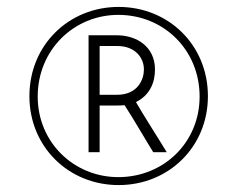

<svg xmlns="http://www.w3.org/2000/svg" viewBox="-20 -650 686 555"><path d="M323 -115C467 -115 581 -225 581 -372C581 -520 467 -630 323 -630C179 -630 65 -520 65 -372C65 -225 179 -115 323 -115ZM322 -138C194 -138 89 -238 89 -371C89 -506 194 -607 322 -607C453 -607 557 -506 557 -371C557 -238 453 -138 322 -138ZM268 -210V-345H319C326 -345 333 -345 340 -346C362 -313 409 -232 423 -210H462C446 -237 389 -326 373 -355C412 -374 428 -410 428 -449C428 -516 374 -548 318 -548H236V-210ZM268 -517H319C370 -517 396 -484 396 -449C396 -421 379 -376 318 -376H268Z"/></svg>

Font: Josefin Sans
Style: Regular
Weight: 400
Designer: Santiago Orozco
Foundry: Typemade
Version: 1.000